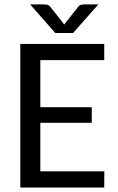

<svg xmlns="http://www.w3.org/2000/svg" viewBox="-20 -838 528 858"><path d="M70.8 0ZM445.8 -641.6V-569.3H160.2V-358.9H390.1V-289.1H160.2V-72.3H446.3L445.8 0H70.8V-641.6ZM114.7 -818.4H177.2Q183.1 -818.4 190.9 -816.9Q198.7 -815.4 204.6 -807.6L261.2 -736.3L267.1 -728Q268.1 -730.5 269.5 -732.2Q271 -733.9 272.9 -736.3L329.1 -807.1Q335 -815.4 343 -816.9Q351.1 -818.4 356.4 -818.4H419.4L306.6 -690.4H227.1Z"/></svg>

Font: Carlito
Style: Regular
Weight: 400
Designer: Lukasz Dziedzic
Foundry: tyPoland Lukasz Dziedzic
Version: Version 1.103; Beta1; all basic design good, some composites